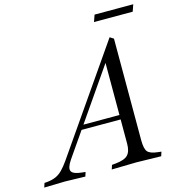

<svg xmlns="http://www.w3.org/2000/svg" viewBox="-195 -977 1005 1088"><g transform="rotate(-15 308.0 -433.5)"><path d="M-70 3 -62 -22 -41 -24Q-15 -27 5.5 -36Q26 -45 44.5 -63.5Q63 -82 84 -112L508 -724L530 -710V-114Q530 -64 544.5 -46.5Q559 -29 605 -24L624 -22L616 3L471 0L326 3L334 -22L355 -24Q408 -29 428 -49.5Q448 -70 448 -116V-621L496 -659L117 -111Q88 -68 98 -48.5Q108 -29 160 -24L179 -22L171 3L53 0ZM200 -258 219 -284H479L467 -258ZM445 -830 459 -870H686L672 -830Z"/></g></svg>

Font: Baskervville
Style: Italic
Weight: 400
Italic angle: -18°
Designer: ANRT
Foundry: ANRT
Version: Version 1.100